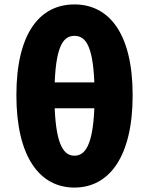

<svg xmlns="http://www.w3.org/2000/svg" viewBox="-20 -833 673 867"><path d="M316 14C473 14 579 -125 579 -403C579 -681 473 -813 316 -813C159 -813 54 -682 54 -403C54 -125 159 14 316 14ZM316 -130C271 -130 234 -172 227 -344H406C399 -172 362 -130 316 -130ZM227 -461C234 -636 271 -671 316 -671C362 -671 399 -636 406 -461Z"/></svg>

Font: Noto Sans CJK HK Black
Style: Regular
Weight: 900
Designer: Ryoko NISHIZUKA 西塚涼子 (kana, bopomofo & ideographs); Paul D. Hunt (Latin, Greek & Cyrillic); Sandoll Communications 산돌커뮤니
Foundry: Adobe
Version: Version 2.004;hotconv 1.0.118;makeotfexe 2.5.65603